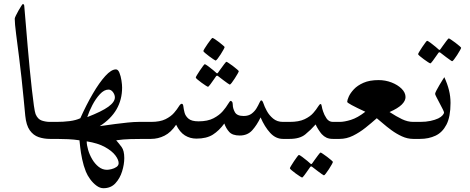

<svg xmlns="http://www.w3.org/2000/svg" viewBox="-20 -722 2441 998"><path d="M304.7 -44.4Q304.7 -27.8 298.3 -13.9Q292 0 265.6 0H239.3Q208.5 0 180.9 -9.3Q153.3 -18.6 134.8 -44.7Q116.2 -70.8 111.3 -120.6Q107.9 -158.2 102.8 -209.5Q97.7 -260.7 91.8 -316.9Q85.9 -373 79.1 -424.8Q70.8 -490.7 63.7 -545.4Q56.6 -600.1 56.6 -625Q56.6 -628.9 62.5 -641.1Q68.4 -653.3 76.2 -667.2Q84 -681.2 90.8 -691.4Q97.7 -701.7 99.6 -701.7Q100.6 -701.7 103.5 -698.7Q106.4 -695.8 106.4 -687.5Q109.9 -647.9 114.3 -594.5Q118.7 -541 123.8 -481.4Q128.9 -421.9 134.5 -363.8Q140.1 -305.7 145.8 -256.1Q151.4 -206.5 156.2 -172.6Q161.1 -138.7 165 -128.9Q176.3 -102.1 197.5 -95.2Q218.8 -88.4 239.3 -88.4H265.6Q292 -88.4 298.3 -74.7Q304.7 -61 304.7 -44.4Z M795.9 -44.4Q795.9 -27.8 789.8 -13.9Q783.7 0 756.8 0H731Q696.8 0 658.4 1Q620.1 2 584 7.3Q598.1 23.4 612.1 42.2Q626 61 626 99.6Q626 132.3 614.7 168.7Q603.5 205.1 579.8 230.7Q556.2 256.3 517.6 256.3Q499.5 256.3 481.4 242.9Q463.4 229.5 448.7 209.5Q434.1 189.5 426.3 169.9Q414.1 139.2 407 105.2Q399.9 71.3 397 43.9Q394 16.6 393.1 7.3Q364.7 2.9 334.5 1.5Q304.2 0 273.9 0H248Q221.2 0 215.1 -13.9Q209 -27.8 209 -44.4Q209 -61 215.1 -74.7Q221.2 -88.4 248 -88.4H273.9Q309.6 -88.4 342 -92.5Q374.5 -96.7 397.5 -107.4Q428.7 -177.2 462.4 -234.9Q496.1 -292.5 527.3 -326.9Q558.6 -361.3 582.5 -361.3Q593.8 -361.3 600.8 -343.8Q607.9 -326.2 611.3 -304Q614.7 -281.7 614.7 -267.1Q614.7 -140.6 498.5 -66.4Q501.5 -66.4 523.9 -69.8Q546.4 -73.2 578.6 -77.4Q610.8 -81.5 643.6 -85Q676.3 -88.4 700.2 -88.4H756.8Q783.7 -88.4 789.8 -74.7Q795.9 -61 795.9 -44.4ZM577.1 -215.8Q577.1 -229.5 567.4 -242.9Q557.6 -256.3 543.9 -256.3Q521.5 -256.3 499.5 -232.7Q477.5 -209 460.2 -175.8Q442.9 -142.6 433.6 -113.3Q509.3 -142.6 543.2 -167.2Q577.1 -191.9 577.1 -215.8ZM596.7 126Q596.7 108.4 579.6 85.7Q562.5 63 525.9 42.5Q489.3 22 430.7 12.7Q430.7 31.7 438 56.9Q445.3 82 459.2 105.7Q473.1 129.4 492.7 145Q512.2 160.6 536.1 160.6Q544.9 160.6 559.3 157.2Q573.7 153.8 585.2 146Q596.7 138.2 596.7 126Z M1515.6 -44.4Q1515.6 -27.8 1509.5 -13.9Q1503.4 0 1477.1 0H1450.7Q1413.1 0 1384.3 -31.5Q1355.5 -63 1334.5 -111.8Q1315.4 -71.8 1291 -44.7Q1266.6 -17.6 1226.1 -17.6Q1188.5 -17.6 1171.6 -36.1Q1154.8 -54.7 1146 -80.1Q1119.1 -43 1086.4 -22.2Q1053.7 -1.5 1001 -1.5Q967.8 -1.5 940.9 -18.3Q914.1 -35.2 895.5 -73.7Q868.7 -33.7 835.2 -16.8Q801.8 0 765.1 0H739.3Q712.4 0 706.3 -13.9Q700.2 -27.8 700.2 -44.4Q700.2 -61 706.3 -74.7Q712.4 -88.4 739.3 -88.4H765.1Q812 -88.4 840.3 -102.5Q868.7 -116.7 884.8 -135.5Q900.9 -154.3 909.4 -168.5Q918 -182.6 924.8 -182.6Q931.6 -182.6 933.1 -168.9Q934.6 -155.3 939.2 -137Q943.8 -118.7 960 -105Q976.1 -91.3 1011.7 -91.3Q1059.6 -91.3 1090.1 -107.4Q1120.6 -123.5 1138.4 -144.5Q1156.2 -165.5 1165.5 -181.6Q1174.8 -197.8 1179.7 -197.8Q1181.6 -197.8 1185.8 -193.4Q1189.9 -189 1189.9 -178.2Q1189.9 -158.7 1200.9 -138.9Q1211.9 -119.1 1246.6 -119.1Q1272 -119.1 1288.1 -131.3Q1304.2 -143.6 1313.7 -159.7Q1323.2 -175.8 1328.6 -188Q1334 -200.2 1337.9 -200.2Q1344.2 -200.2 1349.6 -184.1Q1354.5 -168.5 1366.7 -145.8Q1378.9 -123 1399.7 -105.7Q1420.4 -88.4 1450.7 -88.4H1477.1Q1503.4 -88.4 1509.5 -74.7Q1515.6 -61 1515.6 -44.4ZM1147.5 -477.5Q1147.5 -474.6 1141.4 -463.6Q1135.3 -452.6 1127 -439.5Q1118.7 -426.3 1111.1 -416.7Q1103.5 -407.2 1100.6 -407.2Q1099.1 -407.2 1089.4 -413.8Q1079.6 -420.4 1067.4 -429.4Q1055.2 -438.5 1046.1 -446.3Q1037.1 -454.1 1037.1 -456.5Q1037.1 -459.5 1043.7 -470.2Q1050.3 -481 1059.1 -493.7Q1067.9 -506.3 1075.2 -515.6Q1082.5 -524.9 1084 -524.9Q1086.9 -524.9 1097.2 -518.3Q1107.4 -511.7 1118.9 -502.7Q1130.4 -493.7 1138.9 -486.3Q1147.5 -479 1147.5 -477.5ZM1221.2 -352.1Q1221.2 -349.6 1215.1 -338.6Q1209 -327.6 1200.4 -314.5Q1191.9 -301.3 1184.6 -291.7Q1177.2 -282.2 1174.3 -282.2Q1172.9 -282.2 1163.8 -288.6Q1154.8 -294.9 1143.3 -303.5Q1131.8 -312 1123.3 -318.8Q1114.7 -325.7 1113.8 -326.2Q1110.8 -328.6 1108.4 -328.6Q1106 -328.6 1103.5 -326.2Q1102.5 -325.2 1093.3 -311.5Q1084 -297.9 1074 -284.4Q1064 -271 1061 -271Q1059.1 -271 1049.1 -277.3Q1039.1 -283.7 1027.1 -292.5Q1015.1 -301.3 1006.3 -308.8Q997.6 -316.4 997.6 -318.8Q997.6 -321.8 1004.2 -332.5Q1010.7 -343.3 1019.3 -356.2Q1027.8 -369.1 1035.2 -378.7Q1042.5 -388.2 1043.9 -388.2Q1048.3 -388.2 1062 -377.9Q1075.7 -367.7 1088.4 -357.2Q1101.1 -346.7 1102.1 -345.2Q1106.4 -340.8 1108.4 -340.8Q1111.3 -340.8 1114.7 -346.2Q1115.7 -347.7 1125.2 -361.1Q1134.8 -374.5 1144.8 -387.7Q1154.8 -400.9 1156.7 -400.9Q1159.2 -400.9 1169.2 -394Q1179.2 -387.2 1191.4 -378.2Q1203.6 -369.1 1212.4 -361.3Q1221.2 -353.5 1221.2 -352.1Z M1776.9 -44.4Q1776.9 -27.8 1770.8 -13.9Q1764.6 0 1737.8 0H1710.4Q1690.9 0 1677.2 -6.3Q1663.6 -12.7 1652.3 -24.9Q1645 -33.2 1635.5 -47.9Q1626 -62.5 1620.6 -75.2Q1595.7 -46.9 1566.9 -23.4Q1538.1 0 1485.8 0H1460Q1433.1 0 1427 -13.9Q1420.9 -27.8 1420.9 -44.4Q1420.9 -61 1427 -74.7Q1433.1 -88.4 1460 -88.4H1485.8Q1533.7 -88.4 1563 -102.3Q1592.3 -116.2 1608.4 -134.8Q1624.5 -153.3 1632.8 -167.2Q1641.1 -181.2 1646.5 -181.2Q1650.9 -181.2 1652.6 -169.2Q1654.3 -157.2 1659.7 -142.1Q1665 -125 1677.2 -106.7Q1689.5 -88.4 1710.4 -88.4H1737.8Q1764.6 -88.4 1770.8 -74.7Q1776.9 -61 1776.9 -44.4ZM1710.4 119.6Q1710.4 122.1 1704.3 133.1Q1698.2 144 1689.7 157.2Q1681.2 170.4 1673.8 179.9Q1666.5 189.5 1663.6 189.5Q1662.1 189.5 1653.1 183.1Q1644 176.8 1632.6 168.2Q1621.1 159.7 1612.5 152.8Q1604 146 1603 145.5Q1600.1 143.1 1597.7 143.1Q1595.2 143.1 1592.8 145.5Q1591.8 146.5 1582.5 160.2Q1573.2 173.8 1563.2 187.3Q1553.2 200.7 1550.3 200.7Q1548.3 200.7 1538.3 194.3Q1528.3 188 1516.4 179.2Q1504.4 170.4 1495.6 162.8Q1486.8 155.3 1486.8 152.8Q1486.8 149.9 1493.4 139.2Q1500 128.4 1508.5 115.5Q1517.1 102.5 1524.4 93Q1531.7 83.5 1533.2 83.5Q1537.6 83.5 1551.3 93.8Q1564.9 104 1577.6 114.5Q1590.3 125 1591.3 126.5Q1595.7 130.9 1597.7 130.9Q1600.6 130.9 1604 125.5Q1605 124 1614.5 110.6Q1624 97.2 1634 84Q1644 70.8 1646 70.8Q1648.4 70.8 1658.4 77.6Q1668.5 84.5 1680.7 93.5Q1692.9 102.5 1701.7 110.4Q1710.4 118.2 1710.4 119.6Z M2193.4 -44.4Q2193.4 -27.8 2187 -13.9Q2180.7 0 2154.3 0H2127.9Q2098.1 0 2069.3 -13.2Q2040.5 -26.4 2014.9 -45.2Q1989.3 -64 1969.5 -81.3Q1949.7 -98.6 1938.5 -107.4Q1911.1 -83 1879.9 -58.1Q1848.6 -33.2 1814.9 -16.6Q1781.2 0 1745.6 0H1719.7Q1692.9 0 1686.8 -13.9Q1680.7 -27.8 1680.7 -44.4Q1680.7 -61 1686.8 -74.7Q1692.9 -88.4 1719.7 -88.4H1745.6Q1770 -88.4 1804.4 -99.1Q1838.9 -109.9 1878.9 -141.1Q1784.7 -184.6 1784.7 -192.4Q1784.7 -201.2 1792.7 -219.5Q1800.8 -237.8 1819.3 -257.8Q1837.9 -277.8 1869.4 -291.7Q1900.9 -305.7 1948.2 -305.7Q1982.9 -305.7 2014.9 -293.5Q2046.9 -281.2 2067.4 -261Q2087.9 -240.7 2087.9 -217.3Q2087.9 -197.8 2068.1 -178.2Q2048.3 -158.7 2004.9 -139.6Q2040 -116.7 2069.6 -102.5Q2099.1 -88.4 2127.9 -88.4H2154.3Q2180.7 -88.4 2187 -74.7Q2193.4 -61 2193.4 -44.4Z M2321.8 -187Q2321.8 -115.2 2300.8 -74.5Q2279.8 -33.7 2243.9 -16.8Q2208 0 2163.6 0H2137.7Q2110.8 0 2104.7 -13.9Q2098.6 -27.8 2098.6 -44.4Q2098.6 -61 2104.7 -74.7Q2110.8 -88.4 2137.7 -88.4H2163.6Q2193.8 -88.4 2217.5 -93.5Q2241.2 -98.6 2257.8 -106.4Q2272.9 -113.8 2280.5 -122.8Q2288.1 -131.8 2288.1 -136.7Q2288.1 -141.1 2281 -155Q2273.9 -168.9 2264.9 -186Q2255.9 -203.1 2248.8 -216.8Q2241.7 -230.5 2241.7 -233.9Q2241.7 -238.8 2248.3 -251.5Q2254.9 -264.2 2263.7 -279.1Q2272.5 -293.9 2280 -305.9Q2287.6 -317.9 2289.6 -320.8Q2305.7 -285.6 2313.7 -253.4Q2321.8 -221.2 2321.8 -187ZM2377 -473.6Q2377 -471.2 2370.8 -460.2Q2364.7 -449.2 2356.2 -436Q2347.7 -422.9 2340.3 -413.3Q2333 -403.8 2330.1 -403.8Q2328.6 -403.8 2319.6 -410.2Q2310.5 -416.5 2299.1 -425Q2287.6 -433.6 2279.1 -440.4Q2270.5 -447.3 2269.5 -447.8Q2266.6 -450.2 2264.2 -450.2Q2261.7 -450.2 2259.3 -447.8Q2258.3 -446.8 2249 -433.1Q2239.7 -419.4 2229.7 -406Q2219.7 -392.6 2216.8 -392.6Q2214.8 -392.6 2204.8 -398.9Q2194.8 -405.3 2182.9 -414.1Q2170.9 -422.9 2162.1 -430.4Q2153.3 -438 2153.3 -440.4Q2153.3 -443.4 2159.9 -454.1Q2166.5 -464.8 2175 -477.8Q2183.6 -490.7 2190.9 -500.2Q2198.2 -509.8 2199.7 -509.8Q2204.1 -509.8 2217.8 -499.5Q2231.4 -489.3 2244.1 -478.8Q2256.8 -468.3 2257.8 -466.8Q2262.2 -462.4 2264.2 -462.4Q2267.1 -462.4 2270.5 -467.8Q2271.5 -469.2 2281 -482.7Q2290.5 -496.1 2300.5 -509.3Q2310.5 -522.5 2312.5 -522.5Q2314.9 -522.5 2325 -515.6Q2335 -508.8 2347.2 -499.8Q2359.4 -490.7 2368.2 -482.9Q2377 -475.1 2377 -473.6Z"/></svg>

Font: Rohingya Solluk
Style: Regular
Weight: 400
Designer: SIL International
Foundry: SIL International
Version: Version 1.001